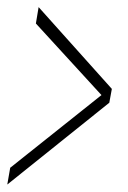

<svg xmlns="http://www.w3.org/2000/svg" viewBox="-47 -506 350 527"><path d="M-27 0.5 253 -224 260 -262 59 -486.5 51.5 -441.5 231.5 -245 -19 -45.5Z"/></svg>

Font: Anybody SemiCondensed ExtraLight
Style: Italic
Weight: 250
Width: 4
Italic angle: -10°
Version: Version 1.113;gftools[0.9.25]